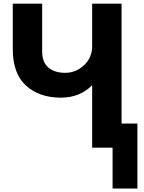

<svg xmlns="http://www.w3.org/2000/svg" viewBox="-20 -819 798 1065"><path d="M604.5 -133.8H742.2V226.6H604.5ZM50.8 -547.9V-798.8H213.9V-533.2Q213.9 -473.6 248.5 -444.3Q283.2 -415 341.8 -415Q400.4 -415 445.8 -457Q491.2 -499 491.2 -562.5V-798.8H654.3V0H491.2V-344.7H489.3Q421.9 -277.3 317.4 -277.3Q198.2 -277.3 124.5 -343.8Q50.8 -410.2 50.8 -547.9Z"/></svg>

Font: Gothic A1 Black
Style: Regular
Weight: 900
Version: Version 2.50